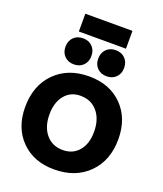

<svg xmlns="http://www.w3.org/2000/svg" viewBox="-195 -1242 1172 1378"><g transform="rotate(20 391.0 -553.5)"><path d="M214 -981V-1117H574V-981ZM411 -846Q411 -891 438.5 -918.5Q466 -946 510 -946Q554 -946 581.5 -918.5Q609 -891 609 -846Q609 -802 581.5 -774.5Q554 -747 510 -747Q466 -747 438.5 -774.5Q411 -802 411 -846ZM161 -846Q161 -891 188.5 -918.5Q216 -946 260 -946Q304 -946 331.5 -918.5Q359 -891 359 -846Q359 -802 331.5 -774.5Q304 -747 260 -747Q216 -747 188.5 -774.5Q161 -802 161 -846ZM384 10Q228 10 132.5 -86.5Q37 -183 37 -341Q37 -505 135.5 -604.5Q234 -704 395 -704Q553 -704 649 -607Q745 -510 745 -351Q745 -188 646 -89Q547 10 384 10ZM395 -142Q472 -142 517.5 -196Q563 -250 563 -341Q563 -437 514.5 -494.5Q466 -552 384 -552Q309 -552 264 -497Q219 -442 219 -351Q219 -256 267 -199Q315 -142 395 -142Z"/></g></svg>

Font: Cantarell Extra Bold
Style: Regular
Weight: 800
Designer: Dave Crossland, Nikolaus Waxweiler, Florian Fecher, Jacques Le Bailly, Eben Sorkin, Alexei Vanyashin, Alexios Zavras, Em
Version: Version 0.303